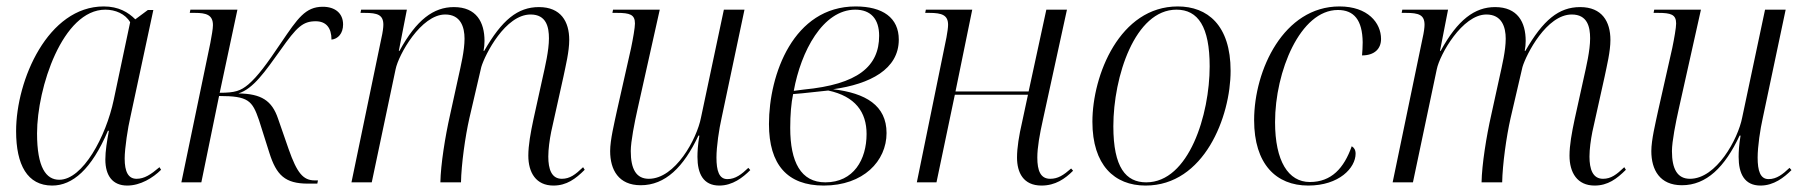

<svg xmlns="http://www.w3.org/2000/svg" viewBox="-20 -566 5601 596"><path d="M142 10C205 10 264 -40 315 -160H318C312 -128 307 -97 307 -71C307 -20 330 10 375 10C416 10 455 -14 480 -39L475 -47C448 -24 428 -11 404 -11C378 -11 367 -33 367 -74C367 -105 377 -171 385 -204L456 -535H439L400 -506C378 -528 348 -546 302 -546C129 -546 30 -318 30 -159C30 -54 65 10 142 10ZM164 -8C123 -8 95 -46 95 -152C95 -293 174 -536 307 -536C338 -536 369 -523 384 -497L333 -256C309 -142 237 -8 164 -8Z M936 4H965L967 -6H957C921 -6 902 -29 876 -103L843 -198C824 -254 791 -275 720 -276C766 -290 803 -344 851 -411C901 -482 920 -500 960 -500C992 -500 1009 -480 1009 -443C1029 -445 1045 -462 1045 -490C1045 -525 1020 -545 982 -545C928 -545 904 -509 853 -434C808 -367 780 -329 751 -304C727 -284 710 -278 662 -278L717 -536H571L569 -526H585C620 -526 641 -520 641 -488C641 -476 637 -455 633 -433L543 0H605L660 -268C751 -268 763 -254 784 -193L816 -92C838 -22 865 4 936 4Z M1698 10C1739 10 1767 -11 1795 -39L1790 -47C1766 -24 1749 -11 1724 -11C1692 -11 1682 -41 1682 -80C1682 -103 1686 -132 1691 -157L1729 -328C1736 -362 1747 -406 1747 -442C1747 -499 1721 -544 1653 -544C1587 -544 1538 -504 1483 -408H1481C1483 -418 1484 -429 1484 -439C1484 -497 1459 -544 1389 -544C1326 -544 1273 -505 1220 -408H1218L1243 -536H1101L1099 -526H1112C1152 -526 1170 -520 1170 -489C1170 -481 1168 -465 1164 -448L1071 0H1134L1208 -351C1217 -396 1287 -521 1362 -521C1410 -521 1422 -482 1422 -446C1422 -409 1411 -364 1402 -323L1377 -209C1362 -143 1348 -55 1347 0H1411C1412 -55 1424 -142 1437 -199L1474 -358C1486 -398 1549 -521 1627 -521C1676 -521 1684 -482 1684 -447C1684 -409 1672 -359 1664 -323L1636 -196C1627 -154 1620 -115 1620 -83C1620 -30 1644 10 1698 10Z M2213 10C2254 10 2286 -15 2309 -38L2303 -45C2282 -25 2263 -10 2238 -10C2212 -10 2204 -36 2204 -77C2204 -111 2212 -165 2220 -200L2291 -536H2227L2156 -201C2143 -134 2076 -11 1994 -11C1955 -11 1938 -41 1938 -97C1938 -127 1950 -187 1959 -227L2028 -536H1883L1881 -526H1895C1935 -526 1951 -521 1951 -493C1951 -480 1945 -446 1939 -417L1895 -222C1887 -184 1874 -132 1874 -97C1874 -39 1900 9 1969 9C2045 9 2102 -47 2148 -145H2151C2146 -116 2145 -94 2145 -79C2145 -27 2163 10 2213 10Z M2537 10C2660 10 2732 -66 2732 -153C2732 -239 2667 -277 2566 -289C2681 -305 2770 -351 2770 -443C2770 -511 2720 -546 2636 -546C2443 -546 2367 -335 2367 -181C2367 -55 2424 10 2537 10ZM2475 -288 2444 -284C2466 -406 2534 -536 2635 -536C2683 -536 2709 -507 2709 -455C2709 -360 2643 -304 2475 -288ZM2542 0C2466 0 2433 -63 2433 -169C2433 -210 2436 -246 2442 -274C2474 -276 2528 -283 2551 -285C2635 -267 2670 -218 2670 -150C2670 -71 2630 0 2542 0Z M3213 10C3256 10 3286 -11 3311 -36L3305 -43C3281 -22 3264 -11 3240 -11C3210 -11 3200 -36 3200 -77C3200 -108 3207 -148 3218 -197L3292 -536H3228L3173 -282H2946L2998 -536H2854L2852 -526H2865C2904 -526 2923 -519 2923 -489C2923 -481 2921 -466 2918 -450L2826 0H2887L2944 -272H3171L3153 -188C3143 -145 3137 -107 3137 -77C3137 -31 3156 10 3213 10Z M3536 10C3718 10 3800 -204 3800 -346C3800 -488 3728 -546 3636 -546C3456 -546 3371 -333 3371 -188C3371 -54 3439 10 3536 10ZM3538 0C3475 0 3436 -46 3436 -174C3436 -328 3503 -536 3632 -536C3699 -536 3735 -483 3735 -360C3735 -211 3671 0 3538 0Z M4041 10C4137 10 4188 -45 4188 -89C4188 -101 4183 -108 4176 -112C4152 -44 4113 -1 4046 -1C3979 -1 3938 -66 3938 -187C3938 -344 4016 -535 4133 -535C4183 -535 4209 -504 4210 -435C4210 -420 4209 -406 4208 -394C4246 -394 4267 -414 4267 -445C4267 -495 4226 -546 4138 -546C3965 -546 3873 -349 3873 -193C3873 -57 3941 10 4041 10Z M4930 10C4971 10 4999 -11 5027 -39L5022 -47C4998 -24 4981 -11 4956 -11C4924 -11 4914 -41 4914 -80C4914 -103 4918 -132 4923 -157L4961 -328C4968 -362 4979 -406 4979 -442C4979 -499 4953 -544 4885 -544C4819 -544 4770 -504 4715 -408H4713C4715 -418 4716 -429 4716 -439C4716 -497 4691 -544 4621 -544C4558 -544 4505 -505 4452 -408H4450L4475 -536H4333L4331 -526H4344C4384 -526 4402 -520 4402 -489C4402 -481 4400 -465 4396 -448L4303 0H4366L4440 -351C4449 -396 4519 -521 4594 -521C4642 -521 4654 -482 4654 -446C4654 -409 4643 -364 4634 -323L4609 -209C4594 -143 4580 -55 4579 0H4643C4644 -55 4656 -142 4669 -199L4706 -358C4718 -398 4781 -521 4859 -521C4908 -521 4916 -482 4916 -447C4916 -409 4904 -359 4896 -323L4868 -196C4859 -154 4852 -115 4852 -83C4852 -30 4876 10 4930 10Z M5445 10C5486 10 5518 -15 5541 -38L5535 -45C5514 -25 5495 -10 5470 -10C5444 -10 5436 -36 5436 -77C5436 -111 5444 -165 5452 -200L5523 -536H5459L5388 -201C5375 -134 5308 -11 5226 -11C5187 -11 5170 -41 5170 -97C5170 -127 5182 -187 5191 -227L5260 -536H5115L5113 -526H5127C5167 -526 5183 -521 5183 -493C5183 -480 5177 -446 5171 -417L5127 -222C5119 -184 5106 -132 5106 -97C5106 -39 5132 9 5201 9C5277 9 5334 -47 5380 -145H5383C5378 -116 5377 -94 5377 -79C5377 -27 5395 10 5445 10Z"/></svg>

Font: Noto Serif Display SemiCondensed Light
Style: Italic
Weight: 300
Width: 4
Italic angle: -12°
Designer: Monotype Design Team
Foundry: Monotype Imaging Inc.
Version: Version 2.009